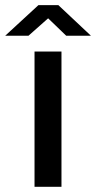

<svg xmlns="http://www.w3.org/2000/svg" viewBox="-52 -714 368 734"><path d="M183 -517V0H80V-517ZM201 -577.5 132 -644 57 -577.5H-32L95 -694.5H171L295.5 -577.5Z"/></svg>

Font: Public Sans Medium
Style: Regular
Weight: 500
Designer: The Public Sans Project Authors: Dan O. Williams and USWDS (Libre Franklin designed by Pablo Impallari and Rodrigo Fuenz
Version: Version 1.007